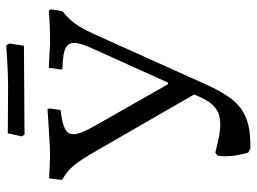

<svg xmlns="http://www.w3.org/2000/svg" viewBox="-124 -694 826 618"><g transform="rotate(-90 289.0 -385.0)"><path d="M309 -720 451 -721 458 -768 452 -778C452 -778 373 -772 323 -772C264 -772 169 -773 169 -773L159 -728L165 -719C165 -719 250 -720 309 -720ZM564 -641C531 -638 504 -637 457 -637L380 -641L374 -601L376 -597C435 -596 460 -587 460 -559C460 -546 454 -528 444 -505L332 -257H327L194 -491C176 -523 166 -545 166 -562C166 -587 191 -597 244 -603L249 -638L247 -645C155 -639 126 -637 102 -637C78 -637 43 -639 24 -640L19 -601L21 -597C58 -575 72 -558 116 -482L294 -173L287 -157C266 -110 243 -89 197 -89C173 -89 144 -95 107 -105L97 -98C96 -89 95 -80 95 -72C95 -47 100 -23 107 1L120 8C236 9 276 -24 328 -139L485 -488C513 -550 528 -569 562 -597L568 -634Z"/></g></svg>

Font: Alegreya SC
Style: Regular
Weight: 400
Designer: Juan Pablo del Peral
Foundry: Huerta Tipografica
Version: Version 2.007;PS 002.007;hotconv 1.0.88;makeotf.lib2.5.64775